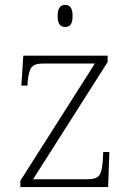

<svg xmlns="http://www.w3.org/2000/svg" viewBox="-20 -763 534 783"><path d="M246 -653C264 -653 276 -663 276 -698C276 -732 264 -743 246 -743C228 -743 215 -732 215 -698C215 -663 228 -653 246 -653ZM63 0H421L426 -143H401L399 -104C394 -51 387 -32 336 -32H115L419 -510V-536H75L67 -414H92L93 -433C100 -487 107 -504 159 -504H367L63 -26Z"/></svg>

Font: Noto Serif Telugu ExtraLight
Style: Regular
Weight: 200
Designer: Jelle Bosma - Monotype Design Team
Foundry: Monotype Imaging Inc.
Version: Version 2.005